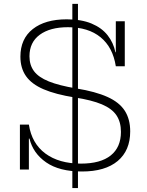

<svg xmlns="http://www.w3.org/2000/svg" viewBox="-20 -860 748 974"><path d="M375.5 -840.5V94H347V-840.5ZM395.5 10Q281 10 214.2 -36.2Q147.5 -82.5 129.5 -157H118L126.5 -228Q141 -132.5 210.2 -81.2Q279.5 -30 390.5 -30Q490 -30 541.8 -71.5Q593.5 -113 593.5 -191Q593.5 -241 570.8 -275Q548 -309 496.5 -330.8Q445 -352.5 359.5 -365.5Q262 -381 201 -407.2Q140 -433.5 111.8 -474Q83.5 -514.5 83.5 -572.5Q83.5 -663 146.2 -712.5Q209 -762 318.5 -762Q393 -762 444.5 -740.5Q496 -719 525.8 -681.2Q555.5 -643.5 565.5 -595H577L567.5 -524Q552.5 -620 490.2 -671Q428 -722 324.5 -722Q234 -722 181.8 -683.8Q129.5 -645.5 129.5 -574.5Q129.5 -530 152.5 -499Q175.5 -468 227.5 -447Q279.5 -426 366.5 -411.5Q465 -395.5 525.2 -368.2Q585.5 -341 613 -298.2Q640.5 -255.5 640.5 -193.5Q640.5 -96.5 577 -43.2Q513.5 10 395.5 10ZM81 0V-228H126.5V0ZM567.5 -524V-752H613V-524Z"/></svg>

Font: Hepta Slab ExtraLight Light
Style: Regular
Weight: 300
Version: Version 1.100